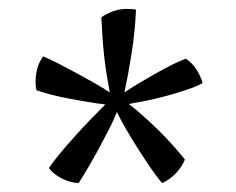

<svg xmlns="http://www.w3.org/2000/svg" viewBox="-20 -803 532 432"><path d="M208 -764Q219 -772 234 -777.5Q249 -783 266 -783Q280 -783 286 -781Q284 -733 276 -682.5Q268 -632 260 -595Q273 -604 290.5 -614.5Q308 -625 326.5 -635.5Q345 -646 363.5 -655.5Q382 -665 398 -671Q412 -662 421.5 -647.5Q431 -633 436 -616Q421 -608 400 -601Q379 -594 355.5 -587.5Q332 -581 309.5 -576.5Q287 -572 270 -569Q282 -560 299.5 -544.5Q317 -529 335 -511.5Q353 -494 369 -476Q385 -458 396 -444Q389 -427 375.5 -413Q362 -399 345 -391Q335 -402 320.5 -423Q306 -444 291 -467.5Q276 -491 263 -513.5Q250 -536 243 -551Q236 -533 225 -511.5Q214 -490 202 -468Q190 -446 178 -425.5Q166 -405 157 -391Q137 -392 118 -402Q99 -412 90 -425Q100 -440 116 -459Q132 -478 149.5 -497.5Q167 -517 185 -535.5Q203 -554 217 -568Q199 -570 178 -573.5Q157 -577 136 -581Q115 -585 95.5 -590Q76 -595 62 -600Q60 -608 60 -618Q60 -653 77 -676Q92 -670 112.5 -659.5Q133 -649 154 -637.5Q175 -626 194.5 -615Q214 -604 227 -595Q224 -611 220.5 -632Q217 -653 214.5 -675.5Q212 -698 210.5 -721Q209 -744 208 -764Z"/></svg>

Font: Gotu
Style: Regular
Weight: 400
Designer: Sarang Kulkarni & Kailash Malviya
Foundry: Ek Type
Version: Version 2.320;hotconv 1.0.109;makeotfexe 2.5.65596; ttfautoh